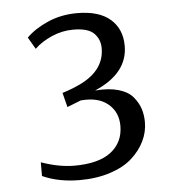

<svg xmlns="http://www.w3.org/2000/svg" viewBox="-45 -941 588 640"><g transform="rotate(-5 249.0 -621.5)"><path d="M72.3 -368.7V-414.6Q131.8 -393.6 183.1 -393.6Q264.6 -393.6 305.9 -425.5Q347.2 -457.5 347.2 -512.7Q347.2 -559.1 314.2 -586.4Q281.2 -613.8 222.7 -608.4L176.8 -590.3L164.6 -638.7Q198.7 -648.9 231.9 -665.5Q307.6 -705.1 307.6 -775.9Q307.6 -805.7 287.8 -825.7Q268.1 -845.7 218.3 -845.7Q181.2 -845.7 146.5 -830.6Q111.8 -815.4 88.4 -793L65.4 -832.5Q93.3 -860.4 137.9 -879.9Q182.6 -899.4 235.8 -899.4Q309.1 -899.4 346.9 -866.5Q384.8 -833.5 384.8 -776.9Q384.8 -685.1 273.4 -637.2Q319.3 -641.1 351.8 -631.6Q384.3 -622.1 400.4 -602.5Q416.5 -583 423.1 -562.3Q429.7 -541.5 429.7 -517.6Q429.7 -484.9 415 -454.6Q400.4 -424.3 372.6 -399.2Q344.7 -374 299.1 -359.1Q253.4 -344.2 197.3 -344.2Q126.5 -344.2 72.3 -368.7Z"/></g></svg>

Font: HaufeMerriweatherSansLt
Style: Regular
Weight: 300
Designer: Eben Sorkin
Foundry: Eben Sorkin
Version: Version 1.56